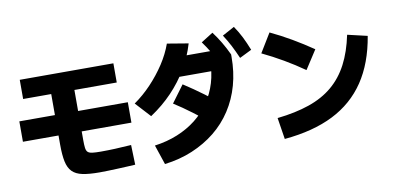

<svg xmlns="http://www.w3.org/2000/svg" viewBox="-79 -1098 2799 1369"><g transform="rotate(-10 1320.0 -413.0)"><path d="M304.4 -240V-606.7H101.1V-745.6H778.9V-606.7H472.2V-243.3Q472.2 -207.8 475 -186.7Q477.8 -165.6 488.3 -156.1Q498.9 -146.7 521.1 -143.9Q543.3 -141.1 583.3 -141.1Q634.4 -141.1 685 -143.3Q735.6 -145.6 802.2 -150L806.7 -6.7Q788.9 -5.6 756.1 -3.9Q723.3 -2.2 685.6 -0.6Q647.8 1.1 610.6 2.2Q573.3 3.3 547.8 3.3Q472.2 3.3 424.4 -6.7Q376.7 -16.7 350.6 -43.3Q324.4 -70 314.4 -117.8Q304.4 -165.6 304.4 -240ZM46.7 -306.7V-454.4H832.2V-306.7Z M968.9 -116.7Q1058.9 -128.9 1135 -160Q1211.1 -191.1 1271.1 -238.3Q1331.1 -285.6 1373.9 -348.3Q1416.7 -411.1 1438.9 -485Q1461.1 -558.9 1461.1 -644.4L1525.6 -568.9H1165.6V-711.1H1585.6L1616.7 -662.2V-644.4Q1616.7 -535.6 1590 -440Q1563.3 -344.4 1511.1 -264.4Q1458.9 -184.4 1385 -125Q1311.1 -65.6 1218.3 -26.7Q1125.6 12.2 1016.7 25.6ZM878.9 -436.7Q945.6 -483.3 1003.9 -545Q1062.2 -606.7 1107.8 -676.1Q1153.3 -745.6 1178.9 -817.8L1332.2 -792.2Q1304.4 -697.8 1255 -614.4Q1205.6 -531.1 1137.2 -459.4Q1068.9 -387.8 978.9 -327.8ZM1425.6 -182.2Q1345.6 -247.8 1276.7 -299.4Q1207.8 -351.1 1147.8 -388.9L1238.9 -512.2Q1311.1 -465.6 1381.7 -413.3Q1452.2 -361.1 1516.7 -305.6ZM1527.8 -611.1Q1503.3 -661.1 1479.4 -701.7Q1455.6 -742.2 1425.6 -783.3L1512.2 -837.8Q1542.2 -797.8 1567.8 -755Q1593.3 -712.2 1616.7 -662.2ZM1675.6 -626.7Q1653.3 -677.8 1631.7 -720Q1610 -762.2 1582.2 -804.4L1670 -852.2Q1698.9 -810 1720.6 -766.7Q1742.2 -723.3 1763.3 -670Z M1864.4 -157.8Q1996.7 -172.2 2096.7 -206.7Q2196.7 -241.1 2267.8 -301.1Q2338.9 -361.1 2385 -449.4Q2431.1 -537.8 2455.6 -656.7L2598.9 -623.3Q2566.7 -430 2478.3 -298.9Q2390 -167.8 2243.9 -94.4Q2097.8 -21.1 1888.9 -2.2ZM2126.7 -458.9Q2055.6 -508.9 1981.1 -552.2Q1906.7 -595.6 1830 -632.2L1913.3 -768.9Q1991.1 -732.2 2066.1 -688.3Q2141.1 -644.4 2214.4 -594.4Z"/></g></svg>

Font: Paperlogy 8 ExtraBold
Style: Regular
Weight: 800
Designer: redesigned by Lee Juim, glyphs from Gmarket Sans & Montserrat
Foundry: PT&
Version: Version 1.001